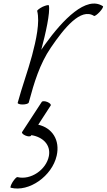

<svg xmlns="http://www.w3.org/2000/svg" viewBox="-20 -580 602 1084"><path d="M142 0C143 -2 144 -5 144 -7C172 -111 204 -219 267 -311C342 -421 436 -538 511 -490C515 -488 529 -498 543 -513C557 -528 565 -543 561 -545C467 -606 335 -469 234 -329C227 -319 220 -309 213 -299C238 -392 264 -509 256 -549C255 -554 240 -550 221 -542C203 -533 189 -522 190 -518C206 -455 184 -353 161 -267C137 -178 104 -89 80 0C78 5 90 10 107 10C125 10 140 5 142 0ZM216 -5 105 165C101 170 109 179 123 185C137 191 151 192 155 186L157 183C221 193 268 237 256 301C241 379 153 438 79 420C74 418 62 431 51 448C41 465 36 479 41 480C144 506 274 414 300 299C320 211 275 142 196 124L266 16C270 11 262 2 248 -4C234 -10 220 -10 216 -5Z"/></svg>

Font: Nupuram ExtraLight Oblique
Style: Regular
Weight: 200
Designer: Santhosh Thottingal (santhosh.thottingal@gmail.com)
Foundry: SMC
Version: Version 1.000